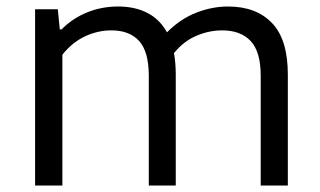

<svg xmlns="http://www.w3.org/2000/svg" viewBox="-20 -571 986 591"><path d="M866 -341.5V0H782.5V-337.5Q782.5 -412 751.5 -444.8Q720.5 -477.5 664 -477.5Q623 -477.5 583.8 -460.5Q544.5 -443.5 515.5 -407.5Q521 -377 521 -342V0H438V-337.5Q438 -412 408.2 -444.8Q378.5 -477.5 323 -477.5Q280.5 -477.5 241 -458.8Q201.5 -440 172 -402.5V0H88V-542.5H158L164 -480.5H169.5Q203 -514.5 248 -532.8Q293 -551 343.5 -551Q395 -551 433.2 -531.5Q471.5 -512 494 -471.5Q535.5 -513 584.2 -532Q633 -551 682 -551Q768.5 -551 817.2 -500.2Q866 -449.5 866 -341.5Z"/></svg>

Font: Encode Sans Expanded
Style: Regular
Weight: 400
Width: 7
Designer: Multiple Designers
Foundry: Impallari Type
Version: Version 2.000